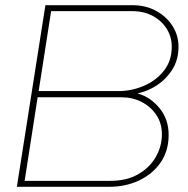

<svg xmlns="http://www.w3.org/2000/svg" viewBox="-20 -720 726 740"><path d="M45 0 155 -700H490Q541 -700 581 -678.5Q621 -657 644.5 -620.5Q668 -584 668 -540Q668 -490 644.5 -452.5Q621 -415 585 -391.5Q549 -368 510 -360Q560 -346 595 -303Q630 -260 630 -200Q630 -138 598.5 -93Q567 -48 515 -24Q463 0 401 0ZM75 -23H405Q469 -23 513.5 -49Q558 -75 581 -116Q604 -157 604 -202Q604 -245 582.5 -277Q561 -309 526 -327Q491 -345 449 -345H125ZM129 -369H438Q486 -369 533 -388.5Q580 -408 611 -446.5Q642 -485 642 -540Q642 -578 622.5 -609Q603 -640 569 -658.5Q535 -677 491 -677H177Z"/></svg>

Font: MuseoModerno Thin Thin
Style: Italic
Weight: 250
Italic angle: -9°
Version: Version 1.003